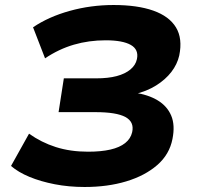

<svg xmlns="http://www.w3.org/2000/svg" viewBox="-20 -736 788 767"><path d="M318 11Q255 11 198.5 0Q142 -11 97.5 -29.5Q53 -48 24 -73L96 -202Q145 -167 203 -148.5Q261 -130 332 -130Q384 -130 421 -138.5Q458 -147 480 -164.5Q502 -182 508 -208Q517 -249 481 -268.5Q445 -288 362 -288H214L235 -423H364Q412 -423 446 -432Q480 -441 501 -458.5Q522 -476 527 -500Q535 -538 502.5 -556.5Q470 -575 402 -575Q335 -575 275 -557.5Q215 -540 160 -503L112 -627Q174 -669 258.5 -692.5Q343 -716 434 -716Q529 -716 592.5 -693.5Q656 -671 683 -626.5Q710 -582 696 -514Q688 -479 664.5 -448.5Q641 -418 603.5 -394.5Q566 -371 515 -359L516 -366Q572 -358 610 -335Q648 -312 664 -274Q680 -236 669 -181Q657 -119 608 -76.5Q559 -34 484.5 -11.5Q410 11 318 11Z"/></svg>

Font: Nunito Sans 10pt Expanded ExtraBold
Style: Italic
Weight: 800
Width: 7
Italic angle: -9°
Designer: Vernon Adams
Foundry: Vernon Adams
Version: Version 3.101;gftools[0.9.27]